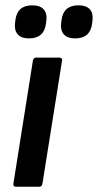

<svg xmlns="http://www.w3.org/2000/svg" viewBox="-20 -711 373 731"><path d="M41.1 0Q29 0 31 -11.8L105.3 -480.5Q107.7 -491.7 117.8 -491.7H205.8Q218 -491.7 216.3 -480.5L141.6 -11.8Q139.3 0 129.8 0ZM266 -564.8Q236.7 -564.8 223.3 -580Q209.9 -595.1 212.6 -620.8L214.3 -635.1Q221.4 -690.7 278.8 -690.7Q308.5 -690.7 321.9 -675.6Q335.3 -660.5 332.3 -635.1L330.6 -620.8Q323.4 -564.8 266 -564.8ZM90.4 -564.8Q61.1 -564.8 47.7 -580Q34.3 -595.1 37 -620.8L38.7 -635.1Q45.8 -690.7 102.9 -690.7Q132.5 -690.7 146.1 -675.6Q159.7 -660.5 156.7 -635.1L154.9 -620.8Q147.8 -564.8 90.4 -564.8Z"/></svg>

Font: Sofia Sans Semi Condensed
Style: Italic
Weight: 400
Italic angle: -9°
Designer: Botio Nikoltchev, Ani Petrova
Foundry: lettersoup
Version: Version 4.101